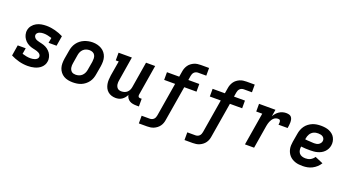

<svg xmlns="http://www.w3.org/2000/svg" viewBox="-60 -1451 4319 2371"><g transform="rotate(20 2100.0 -265.0)"><path d="M263 8Q203 8 146.5 -7Q90 -22 39 -48L62 -189H167L154 -112Q180 -104 207 -98.5Q234 -93 262 -93Q276 -93 290.5 -95Q305 -97 319.5 -102Q334 -107 346 -117.5Q358 -128 360 -142Q363 -158 355 -171Q347 -184 335 -191.5Q323 -199 309 -203.5Q295 -208 280.5 -211.5Q266 -215 251.5 -218Q237 -221 223 -226Q209 -231 196.5 -237.5Q184 -244 172 -252.5Q160 -261 150.5 -271Q141 -281 132.5 -293Q124 -305 118 -318Q112 -331 108.5 -345Q105 -359 104 -374.5Q103 -390 106 -405Q111 -438 133 -466Q155 -494 185 -510Q215 -526 247.5 -532Q280 -538 313 -538Q343 -538 372 -534Q401 -530 429.5 -522.5Q458 -515 484.5 -505Q511 -495 536 -482L514 -349H409L421 -417Q395 -425 368.5 -431Q342 -437 314 -437Q300 -437 286.5 -435Q273 -433 260 -428Q247 -423 236 -412.5Q225 -402 223 -388Q221 -373 228.5 -360Q236 -347 247.5 -339Q259 -331 273.5 -326.5Q288 -322 302 -318.5Q316 -315 330.5 -312Q345 -309 359 -304Q373 -299 386 -292.5Q399 -286 410.5 -277.5Q422 -269 432 -259Q442 -249 450.5 -237.5Q459 -226 465 -212.5Q471 -199 474.5 -185.5Q478 -172 479 -156.5Q480 -141 477 -126Q474 -103 462.5 -82.5Q451 -62 433.5 -46Q416 -30 394.5 -19.5Q373 -9 351 -3Q329 3 307 5.5Q285 8 263 8Z M855 8Q824 8 793 2Q762 -4 736.5 -19Q711 -34 692.5 -57.5Q674 -81 665 -109.5Q656 -138 656 -169.5Q656 -201 661 -233L680 -343Q684 -370 694 -397Q704 -424 721 -447.5Q738 -471 761.5 -489.5Q785 -508 811.5 -519Q838 -530 865.5 -535.5Q893 -541 921 -541Q953 -541 983 -533.5Q1013 -526 1038.5 -511Q1064 -496 1082.5 -472.5Q1101 -449 1110 -420.5Q1119 -392 1119 -360.5Q1119 -329 1114 -297L1095 -187Q1091 -160 1081.5 -133Q1072 -106 1055 -82.5Q1038 -59 1014.5 -40.5Q991 -22 964.5 -11Q938 0 910 4Q882 8 855 8ZM857 -93Q879 -93 901 -100.5Q923 -108 939.5 -124Q956 -140 965.5 -161Q975 -182 978 -203L997 -313Q1000 -336 999.5 -358.5Q999 -381 989 -400Q979 -419 959 -428Q939 -437 916 -437Q894 -437 872.5 -429.5Q851 -422 834.5 -406Q818 -390 809 -369Q800 -348 797 -327L779 -217Q776 -202 775.5 -187Q775 -172 777.5 -157.5Q780 -143 786.5 -130.5Q793 -118 803.5 -109Q814 -100 828 -96.5Q842 -93 857 -93Z M1419 8Q1390 8 1363.5 -0.5Q1337 -9 1316.5 -26.5Q1296 -44 1284 -68Q1272 -92 1267 -119.5Q1262 -147 1263.5 -175.5Q1265 -204 1269 -233L1302 -429H1263V-530H1438L1387 -217Q1384 -202 1383 -187.5Q1382 -173 1384 -159Q1386 -145 1391.5 -132.5Q1397 -120 1406.5 -110.5Q1416 -101 1429.5 -97Q1443 -93 1458 -93Q1478 -93 1497.5 -99Q1517 -105 1532.5 -119Q1548 -133 1556.5 -152Q1565 -171 1568 -190L1624 -530H1744L1678 -129Q1677 -121 1678 -114Q1679 -107 1683 -102Q1687 -97 1693.5 -95Q1700 -93 1708 -93H1726V8H1691Q1668 8 1645.5 4Q1623 0 1604 -11Q1585 -22 1572.5 -40.5Q1560 -59 1556 -81Q1546 -61 1532 -44Q1518 -27 1499.5 -14.5Q1481 -2 1460 3Q1439 8 1419 8Z M1797 205V104H1905Q1918 104 1931.5 99Q1945 94 1955 84Q1965 74 1970.5 60.5Q1976 47 1978 34L2051 -407H1907V-508H2068L2080 -580Q2083 -602 2091 -623Q2099 -644 2112 -663Q2125 -682 2144 -696.5Q2163 -711 2184 -720Q2205 -729 2227 -732Q2249 -735 2270 -735H2378V-634H2270Q2257 -634 2243.5 -629Q2230 -624 2220 -614Q2210 -604 2204.5 -590.5Q2199 -577 2197 -564L2188 -508H2332V-407H2171L2095 50Q2092 72 2084.5 93Q2077 114 2063.5 133Q2050 152 2031 166.5Q2012 181 1991 190Q1970 199 1948 202Q1926 205 1905 205Z M2397 205V104H2505Q2518 104 2531.5 99Q2545 94 2555 84Q2565 74 2570.5 60.5Q2576 47 2578 34L2651 -407H2507V-508H2668L2680 -580Q2683 -602 2691 -623Q2699 -644 2712 -663Q2725 -682 2744 -696.5Q2763 -711 2784 -720Q2805 -729 2827 -732Q2849 -735 2870 -735H2978V-634H2870Q2857 -634 2843.5 -629Q2830 -624 2820 -614Q2810 -604 2804.5 -590.5Q2799 -577 2797 -564L2788 -508H2932V-407H2771L2695 50Q2692 72 2684.5 93Q2677 114 2663.5 133Q2650 152 2631 166.5Q2612 181 2591 190Q2570 199 2548 202Q2526 205 2505 205Z M3117 0 3188 -429H3109V-530H3325L3310 -440Q3322 -461 3338 -479.5Q3354 -498 3374.5 -511.5Q3395 -525 3418 -531.5Q3441 -538 3464 -538Q3483 -538 3501.5 -533.5Q3520 -529 3531.5 -515.5Q3543 -502 3547 -484Q3551 -466 3551 -446.5Q3551 -427 3548.5 -408Q3546 -389 3543 -370H3423Q3424 -377 3425 -384.5Q3426 -392 3426 -399.5Q3426 -407 3425 -414.5Q3424 -422 3420 -427.5Q3416 -433 3409 -435Q3402 -437 3394 -437Q3379 -437 3364 -431.5Q3349 -426 3337.5 -415Q3326 -404 3317.5 -390.5Q3309 -377 3303 -362.5Q3297 -348 3293.5 -333.5Q3290 -319 3287 -304L3237 0Z M3876 8Q3851 8 3826.5 5.5Q3802 3 3779.5 -4.5Q3757 -12 3737 -24Q3717 -36 3701.5 -53Q3686 -70 3675.5 -91Q3665 -112 3660 -135.5Q3655 -159 3656 -183.5Q3657 -208 3661 -233L3680 -343Q3684 -370 3694 -397Q3704 -424 3721 -448Q3738 -472 3762 -490Q3786 -508 3812.5 -519Q3839 -530 3867 -534Q3895 -538 3922 -538Q3950 -538 3977.5 -534Q4005 -530 4029 -520Q4053 -510 4073.5 -493.5Q4094 -477 4106.5 -454Q4119 -431 4123.5 -404Q4128 -377 4123 -350Q4119 -326 4107.5 -304Q4096 -282 4078 -264Q4060 -246 4038 -234.5Q4016 -223 3992 -216.5Q3968 -210 3945 -208Q3922 -206 3898 -206Q3868 -206 3838 -207Q3808 -208 3778 -212Q3774 -189 3777.5 -165.5Q3781 -142 3794.5 -125Q3808 -108 3830 -100.5Q3852 -93 3876 -93Q3892 -93 3908.5 -96Q3925 -99 3940 -107Q3955 -115 3968 -127Q3981 -139 3990 -153L4096 -108Q4079 -80 4054 -57Q4029 -34 3999.5 -19Q3970 -4 3938.5 2Q3907 8 3876 8ZM3913 -305Q3928 -305 3943 -307.5Q3958 -310 3971 -317.5Q3984 -325 3994 -338Q4004 -351 4006 -366Q4009 -382 4002.5 -397Q3996 -412 3983.5 -421Q3971 -430 3954.5 -433.5Q3938 -437 3922 -437Q3907 -437 3892 -434.5Q3877 -432 3863 -425.5Q3849 -419 3837 -408Q3825 -397 3817 -383.5Q3809 -370 3804 -355.5Q3799 -341 3797 -327L3795 -313Q3809 -311 3824 -310Q3839 -309 3854 -308.5Q3869 -308 3883.5 -306.5Q3898 -305 3913 -305Z"/></g></svg>

Font: Iosevka Curly Slab Extended
Style: Bold Italic
Weight: 700
Width: 7
Italic angle: -9°
Monospace: yes
Designer: Belleve Invis
Foundry: Belleve Invis
Version: Version 11.0.0; ttfautohint (v1.8.3)